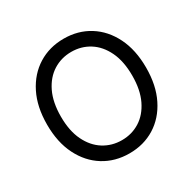

<svg xmlns="http://www.w3.org/2000/svg" viewBox="-163 -906 1091 1084"><g transform="rotate(-30 382.5 -363.5)"><path d="M382.8 9.8Q289.6 9.8 216.6 -35.4Q143.6 -80.6 101.6 -164.3Q59.6 -248 59.6 -363.3Q59.6 -479 101.6 -562.7Q143.6 -646.5 216.6 -691.9Q289.6 -737.3 382.8 -737.3Q476.1 -737.3 548.8 -691.9Q621.6 -646.5 663.3 -562.7Q705.1 -479 705.1 -363.3Q705.1 -248 663.3 -164.3Q621.6 -80.6 548.8 -35.4Q476.1 9.8 382.8 9.8ZM382.8 -76.2Q447.8 -76.2 500.2 -109.1Q552.7 -142.1 583.7 -206.3Q614.7 -270.5 614.7 -363.3Q614.7 -457 583.7 -521.2Q552.7 -585.4 500.2 -618.4Q447.8 -651.4 382.8 -651.4Q317.4 -651.4 264.6 -618.2Q211.9 -585 180.9 -520.8Q149.9 -456.5 149.9 -363.3Q149.9 -270.5 180.9 -206.5Q211.9 -142.6 264.6 -109.4Q317.4 -76.2 382.8 -76.2Z"/></g></svg>

Font: Inter Variable
Style: Regular
Weight: 400
Designer: Rasmus Andersson
Foundry: rsms
Version: Version 4.001;git-9221beed3